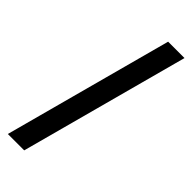

<svg xmlns="http://www.w3.org/2000/svg" viewBox="-282 -794 936 936"><g transform="rotate(45 186.5 -325.5)"><path d="M247.2 -761.4 12.8 109.4H125.7L360.1 -761.4Z"/></g></svg>

Font: Riot Sans 2.0
Style: Bold
Weight: 600
Designer: Rasmus Andersson
Foundry: rsms
Version: Version 3.006;hotconv 1.0.109;makeotfexe 2.5.65596